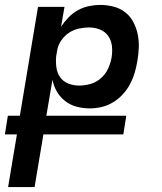

<svg xmlns="http://www.w3.org/2000/svg" viewBox="-42 -548 662 783"><path d="M-9 215 27 0H-22L-10 -76H39L113 -520H221L207 -439Q220 -459 237.5 -477Q255 -495 276 -506.5Q297 -518 320.5 -523Q344 -528 366 -528Q394 -528 421 -521Q448 -514 468.5 -498Q489 -482 501.5 -458.5Q514 -435 519.5 -408.5Q525 -382 524 -354Q523 -326 518 -298Q514 -274 507 -250.5Q500 -227 488 -204.5Q476 -182 458.5 -163Q441 -144 418.5 -130.5Q396 -117 372 -111.5Q348 -106 324 -106Q296 -106 270 -113Q244 -120 223.5 -136Q203 -152 190 -174.5Q177 -197 172 -223L147 -76H473L461 0H135L99 215ZM280 -199Q303 -199 326.5 -205.5Q350 -212 369 -228.5Q388 -245 398.5 -267.5Q409 -290 413 -313Q417 -337 414.5 -360Q412 -383 399.5 -401Q387 -419 366 -427.5Q345 -436 321 -436Q301 -436 280 -431.5Q259 -427 241 -415.5Q223 -404 209.5 -385.5Q196 -367 192 -347L187 -318Q185 -295 188 -273Q191 -251 203 -233.5Q215 -216 236 -207.5Q257 -199 280 -199Z"/></svg>

Font: Iosevka Semibold Extended
Style: Italic
Weight: 600
Width: 7
Italic angle: -9°
Monospace: yes
Designer: Belleve Invis
Foundry: Belleve Invis
Version: Version 32.5.0; ttfautohint (v1.8.4)